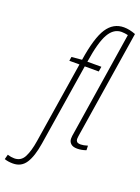

<svg xmlns="http://www.w3.org/2000/svg" viewBox="-298 -826 820 1122"><g transform="rotate(20 111.5 -265.0)"><path d="M-68 220Q-98 220 -121 212L-113 182Q-91 189 -71 189Q-29 189 -9.5 151Q10 113 20 49L100 -457H37L41 -482L105 -488Q127 -631 166 -690.5Q205 -750 271 -750Q305 -750 344 -735L243 -95Q243 -94 241 -83Q239 -72 237.5 -60Q236 -48 236 -43Q236 -34 242 -27Q248 -20 267 -20Q283 -20 309 -28L310 0Q282 10 255 10Q228 10 215 -2.5Q202 -15 202 -33Q202 -42 203 -50.5Q204 -59 206 -69L307 -715Q297 -717 287.5 -718.5Q278 -720 267 -720Q218 -720 187.5 -667Q157 -614 138 -488H225L220 -457H133L52 53Q39 135 11.5 177.5Q-16 220 -68 220Z"/></g></svg>

Font: Georama Condensed ExtraLight
Style: Italic
Weight: 200
Width: 3
Italic angle: -9°
Designer: Jean-Baptiste Levee
Foundry: Production Type
Version: Version 1.000